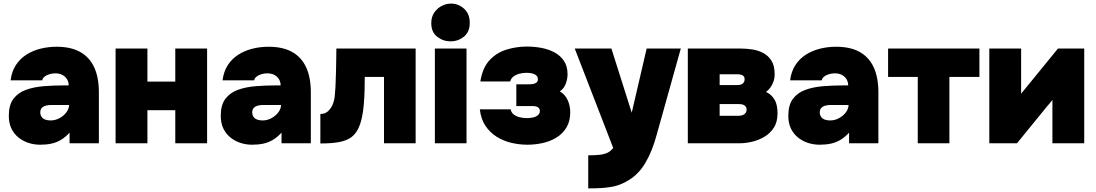

<svg xmlns="http://www.w3.org/2000/svg" viewBox="-20 -797 6098 1068"><path d="M203 8Q170 8 139 -2Q108 -12 83 -32Q58 -52 43.5 -82Q29 -112 29 -153Q29 -213 54.5 -247Q80 -281 123.5 -297Q167 -313 222.5 -317.5Q278 -322 338 -322H362Q362 -341 353 -356Q344 -371 327.5 -380Q311 -389 287 -389Q270 -389 254 -384Q238 -379 227.5 -370.5Q217 -362 215 -350H39Q45 -399 68 -434.5Q91 -470 126 -492.5Q161 -515 204.5 -526Q248 -537 295 -537Q373 -537 425 -508.5Q477 -480 503.5 -423.5Q530 -367 530 -283V0H367V-59Q344 -34 319 -19Q294 -4 265.5 2Q237 8 203 8ZM261 -127Q288 -127 311.5 -140Q335 -153 349.5 -172.5Q364 -192 364 -212V-213H266Q251 -213 239.5 -210.5Q228 -208 220 -203Q212 -198 208 -190.5Q204 -183 204 -172Q204 -158 211 -147.5Q218 -137 231 -132Q244 -127 261 -127Z M623 0V-527H800V-343H955V-527H1132V0H955V-184H800V0Z M1382 8Q1349 8 1318 -2Q1287 -12 1262 -32Q1237 -52 1222.5 -82Q1208 -112 1208 -153Q1208 -213 1233.5 -247Q1259 -281 1302.5 -297Q1346 -313 1401.5 -317.5Q1457 -322 1517 -322H1541Q1541 -341 1532 -356Q1523 -371 1506.5 -380Q1490 -389 1466 -389Q1449 -389 1433 -384Q1417 -379 1406.5 -370.5Q1396 -362 1394 -350H1218Q1224 -399 1247 -434.5Q1270 -470 1305 -492.5Q1340 -515 1383.5 -526Q1427 -537 1474 -537Q1552 -537 1604 -508.5Q1656 -480 1682.5 -423.5Q1709 -367 1709 -283V0H1546V-59Q1523 -34 1498 -19Q1473 -4 1444.5 2Q1416 8 1382 8ZM1440 -127Q1467 -127 1490.5 -140Q1514 -153 1528.5 -172.5Q1543 -192 1543 -212V-213H1445Q1430 -213 1418.5 -210.5Q1407 -208 1399 -203Q1391 -198 1387 -190.5Q1383 -183 1383 -172Q1383 -158 1390 -147.5Q1397 -137 1410 -132Q1423 -127 1440 -127Z M1762 1V-163Q1787 -163 1802.5 -176.5Q1818 -190 1828 -210Q1839 -234 1842 -262Q1845 -290 1846 -313Q1848 -353 1849 -398Q1850 -443 1850.5 -479.5Q1851 -516 1851 -527H2292V0H2116V-369H2009Q2009 -338 2008 -297Q2007 -256 2003.5 -214.5Q2000 -173 1992 -138Q1983 -100 1969 -74.5Q1955 -49 1932 -32Q1906 -14 1865 -6.5Q1824 1 1762 1Z M2399 0V-527H2575V0ZM2486 -567Q2445 -567 2412 -592.5Q2379 -618 2379 -668Q2379 -703 2395.5 -727Q2412 -751 2437 -764Q2462 -777 2489 -777Q2530 -777 2561.5 -748.5Q2593 -720 2593 -670Q2593 -620 2561 -593.5Q2529 -567 2486 -567Z M2914 8Q2869 8 2824.5 -2.5Q2780 -13 2742.5 -36.5Q2705 -60 2680 -97.5Q2655 -135 2649 -189H2821Q2823 -173 2835.5 -162Q2848 -151 2868 -145.5Q2888 -140 2911 -140Q2930 -140 2946.5 -144Q2963 -148 2973 -157Q2983 -166 2983 -180Q2983 -188 2979 -194Q2975 -200 2966.5 -203.5Q2958 -207 2942 -207H2852V-328H2920Q2938 -328 2948 -330.5Q2958 -333 2963.5 -337.5Q2969 -342 2970.5 -346.5Q2972 -351 2972 -355Q2972 -369 2963.5 -377Q2955 -385 2941 -388.5Q2927 -392 2909 -392Q2887 -392 2867.5 -386.5Q2848 -381 2835 -370.5Q2822 -360 2818 -344H2652Q2664 -420 2703 -462Q2742 -504 2797 -521Q2852 -538 2911 -538Q2950 -538 2989.5 -531Q3029 -524 3062.5 -506.5Q3096 -489 3116.5 -459Q3137 -429 3137 -384Q3137 -357 3126.5 -330Q3116 -303 3094 -289Q3124 -271 3138 -239.5Q3152 -208 3152 -173Q3152 -122 3130.5 -87Q3109 -52 3074 -31Q3039 -10 2997 -1Q2955 8 2914 8Z M3252 251V67Q3290 67 3316 64Q3342 61 3359.5 52.5Q3377 44 3391 26L3177 -527H3381L3494 -170L3577 -527H3767L3633 -48Q3621 -3 3605 37Q3589 77 3569 110.5Q3549 144 3522 170.5Q3495 197 3460 215Q3432 230 3403.5 237.5Q3375 245 3339 248Q3303 251 3252 251Z M3806 0V-527H4098Q4131 -527 4164.5 -522Q4198 -517 4226 -502Q4254 -487 4271.5 -459Q4289 -431 4289 -384Q4289 -362 4282 -342.5Q4275 -323 4264 -308.5Q4253 -294 4241 -286Q4273 -270 4289 -242Q4305 -214 4305 -167Q4305 -118 4284 -86Q4263 -54 4230 -35Q4197 -16 4161 -8Q4125 0 4095 0ZM3983 -153H4088Q4103 -153 4113 -157.5Q4123 -162 4128 -169.5Q4133 -177 4133 -187Q4133 -193 4131 -198.5Q4129 -204 4124 -208.5Q4119 -213 4111 -215.5Q4103 -218 4091 -218H3983ZM3983 -324H4081Q4093 -324 4101 -326.5Q4109 -329 4113.5 -334Q4118 -339 4120 -344.5Q4122 -350 4122 -356Q4122 -366 4117.5 -372Q4113 -378 4103.5 -381Q4094 -384 4079 -384H3983Z M4539 8Q4506 8 4475 -2Q4444 -12 4419 -32Q4394 -52 4379.5 -82Q4365 -112 4365 -153Q4365 -213 4390.5 -247Q4416 -281 4459.5 -297Q4503 -313 4558.5 -317.5Q4614 -322 4674 -322H4698Q4698 -341 4689 -356Q4680 -371 4663.5 -380Q4647 -389 4623 -389Q4606 -389 4590 -384Q4574 -379 4563.5 -370.5Q4553 -362 4551 -350H4375Q4381 -399 4404 -434.5Q4427 -470 4462 -492.5Q4497 -515 4540.5 -526Q4584 -537 4631 -537Q4709 -537 4761 -508.5Q4813 -480 4839.5 -423.5Q4866 -367 4866 -283V0H4703V-59Q4680 -34 4655 -19Q4630 -4 4601.5 2Q4573 8 4539 8ZM4597 -127Q4624 -127 4647.5 -140Q4671 -153 4685.5 -172.5Q4700 -192 4700 -212V-213H4602Q4587 -213 4575.5 -210.5Q4564 -208 4556 -203Q4548 -198 4544 -190.5Q4540 -183 4540 -172Q4540 -158 4547 -147.5Q4554 -137 4567 -132Q4580 -127 4597 -127Z M5085 0V-369H4920V-527H5428V-369H5261V0Z M5483 0V-527H5660V-276Q5666 -283 5671.5 -290Q5677 -297 5683 -304L5865 -527H6011V0H5834V-241Q5827 -232 5819.5 -223Q5812 -214 5804 -205L5637 0Z"/></svg>

Font: Onest Black
Style: Regular
Weight: 900
Designer: Dmitri Voloshin, Andrey Kudryavtsev
Foundry: Dmitri Voloshin, Andrey Kudryavtsev
Version: Version 1.000;gftools[0.9.33]